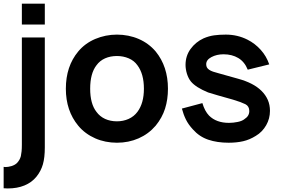

<svg xmlns="http://www.w3.org/2000/svg" viewBox="-20 -768 1544 1054"><path d="M226 -748V-633.5H100V-748ZM0 265.5 23 266.5Q74.5 266.5 114.5 250Q154.5 233.5 180 202Q205 171 215.5 134Q226 97.5 226 41.5V-562.5H100V27Q100 47.5 98.5 62.8Q97 78 94.5 89Q89 111 72 128Q60.5 138.5 42.8 143.8Q25 149 10.5 149L0 148Z M409.5 -78Q341.5 -160 341.5 -281Q341.5 -404 409.5 -485.5Q446.5 -530 502.5 -554Q559.5 -578 622 -578Q653.5 -578 683.8 -572Q714 -566 741.2 -554.2Q768.5 -542.5 792 -525.2Q815.5 -508 834.5 -485.5Q902 -403 902 -281Q902 -222 886.2 -172Q870.5 -122 834.5 -78Q795.5 -32.5 740.8 -8.5Q686 15.5 622 15.5Q590.5 15.5 560.2 9.5Q530 3.5 502.8 -8.5Q475.5 -20.5 451.8 -38Q428 -55.5 409.5 -78ZM734.5 -409.5Q716.5 -435 686.5 -447.8Q656.5 -460.5 622 -460.5Q586 -460.5 557 -447.8Q528 -435 509.5 -409.5Q475 -365 475 -281Q475 -198 509.5 -154Q528 -128.5 557 -115.2Q586 -102 622 -102Q656.5 -102 686 -115.2Q715.5 -128.5 734.5 -154Q770 -201.5 770 -281Q770 -362 734.5 -409.5Z M1340 -385.5Q1322.5 -429 1288 -449.5Q1253.5 -470 1207 -470Q1169.5 -470 1140.5 -454.5Q1112 -439.5 1112 -415.5Q1112 -405 1116 -397.8Q1120 -390.5 1128.5 -384.8Q1137 -379 1150 -374.5Q1163 -370 1181 -365.5L1288 -335.5Q1328.5 -324.5 1360.8 -308Q1393 -291.5 1415.5 -269.2Q1438 -247 1450 -219.8Q1462 -192.5 1462 -159.5Q1462 -138.5 1456.8 -118.5Q1451.5 -98.5 1441.2 -80.5Q1431 -62.5 1416.5 -47.5Q1402 -32.5 1384 -22Q1350.5 -1 1315 7.2Q1279.5 15.5 1235 15.5Q1172.5 15.5 1123.5 -1Q1074.5 -17.5 1039 -57.5Q1014 -84.5 1000.5 -112Q987 -139.5 978.5 -172L1091 -202Q1104 -158 1127.5 -133.5Q1167.5 -93.5 1237 -93.5Q1260 -93.5 1284.5 -98.5Q1309.5 -103.5 1322.5 -114.5Q1348.5 -131 1348.5 -158.5Q1348.5 -185 1327 -196Q1316 -201.5 1299.2 -207.8Q1282.5 -214 1259 -221L1177.5 -244L1122.5 -260.5Q1055.5 -288 1028.5 -320Q1021 -329 1015.5 -340Q1010 -351 1006.2 -363Q1002.5 -375 1000.5 -387.5Q998.5 -400 998.5 -411.5Q998.5 -461 1026 -499Q1054 -537.5 1097.5 -557.5Q1126.5 -570 1155.2 -574Q1184 -578 1219.5 -578Q1284 -578 1339 -550Q1359 -540 1377.5 -525.8Q1396 -511.5 1411.5 -494.2Q1427 -477 1438.8 -456.8Q1450.5 -436.5 1458 -414.5Z"/></svg>

Font: Russisch Sans
Style: Bold
Weight: 700
Designer: Michael Sharanda (font) & Cristiano Sobral (main changes)
Foundry: Michael Sharanda
Version: Version 2.00;September 8, 2020;FontCreator 13.0.0.2681 64-bi